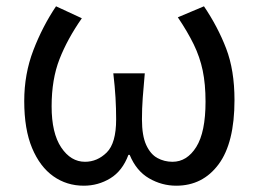

<svg xmlns="http://www.w3.org/2000/svg" viewBox="-20 -577 822 610"><path d="M246 13Q192 13 149.5 -17Q107 -47 82 -106.5Q57 -166 57 -256Q57 -342 86 -417.5Q115 -493 158 -557L240 -519Q194 -453 169 -389Q144 -325 144 -239Q144 -154 174.5 -108.5Q205 -63 250 -63Q289 -63 319 -92.5Q349 -122 349 -198Q349 -232 347 -266.5Q345 -301 340 -344H440Q436 -301 433.5 -266.5Q431 -232 431 -198Q431 -146 444.5 -116.5Q458 -87 480 -75Q502 -63 528 -63Q574 -63 603.5 -110Q633 -157 633 -254Q633 -310 624 -353Q615 -396 595.5 -436Q576 -476 545 -522L628 -557Q672 -492 698.5 -423Q725 -354 725 -259Q725 -123 674.5 -55Q624 13 540 13Q494 13 453.5 -10.5Q413 -34 392 -85H388Q369 -34 330.5 -10.5Q292 13 246 13Z"/></svg>

Font: Chiron Sans HK TT
Style: Regular
Weight: 400
Designer: Ryoko NISHIZUKA 西塚涼子 (kana, bopomofo & ideographs); Paul D. Hunt (Latin, Greek & Cyrillic); Sandoll Communications 산돌커뮤니
Foundry: Adobe
Version: Version 2.022;hotconv 1.0.109;makeotfexe 2.5.65596